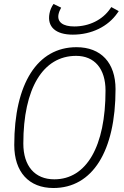

<svg xmlns="http://www.w3.org/2000/svg" viewBox="-20 -942 626 972"><path d="M250.5 9.8C448.2 9.8 564.9 -176.3 564.9 -490.7C564.9 -624 491.7 -703.1 367.2 -703.1C169.4 -703.1 52.2 -519 52.2 -208C52.2 -71.3 126 9.8 250.5 9.8ZM254.9 -34.2C156.2 -34.2 98.1 -101.6 98.1 -215.3C98.1 -494.1 197.3 -659.2 365.2 -659.2C459 -659.2 514.2 -593.8 514.2 -483.4C514.2 -201.2 418 -34.2 254.9 -34.2ZM348.6 -766.6C443.4 -766.6 527.3 -807.6 574.7 -876.5L581.1 -885.7L543.5 -906.2L538.1 -898.4C499.5 -841.8 431.6 -808.1 356 -808.1C298.8 -808.1 269.5 -830.1 275.9 -867.7C277.8 -878.9 283.2 -892.1 289.6 -903.3L251 -921.9C240.7 -907.7 233.4 -890.1 230.5 -873.5C217.8 -806.2 261.7 -766.6 348.6 -766.6Z"/></svg>

Font: Cascadia Code PL ExtraLight
Style: Italic
Weight: 200
Italic angle: -10°
Monospace: yes
Designer: Aaron Bell
Foundry: Saja Typeworks
Version: Version 2404.023